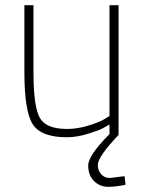

<svg xmlns="http://www.w3.org/2000/svg" viewBox="-20 -520 556 740"><path d="M402 -500H437V0Q357 84 357 116Q357 137 370 151.5Q383 166 404 166L460 159L464 192Q428 200 396.5 200Q365 200 342.5 178Q320 156 320 117.5Q320 79 402 -3V-40Q393 -35 378 -26.5Q363 -18 319.5 -4.5Q276 9 238 9Q138 9 106 -41.5Q74 -92 74 -240V-500H109V-242Q109 -110 133 -66.5Q157 -23 238 -23Q278 -23 319 -35.5Q360 -48 381 -60L402 -73Z"/></svg>

Font: Titillium Web[RUS by Daymarius]
Style: Regular
Weight: 200
Designer: Cyrillization by Daymarius
Foundry: Cyrillization by Daymarius
Version: Version 1.002 September 11, 2018